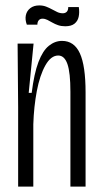

<svg xmlns="http://www.w3.org/2000/svg" viewBox="-20 -689 378 709"><path d="M47 0V-293L45 -528H104L86 -346H97Q106 -418 122 -460Q138 -502 160.5 -520Q183 -538 209 -538Q254 -538 275 -492Q296 -446 296 -348V0H240V-350Q240 -421 229 -452.5Q218 -484 195 -484Q168 -484 147.5 -447.5Q127 -411 116 -353Q105 -295 103 -230V0ZM221 -592Q206 -592 194.5 -596Q183 -600 173.5 -605.5Q164 -611 155 -615.5Q146 -620 137 -620Q128 -620 123 -614Q118 -608 118 -598H79Q72 -617 75.5 -633Q79 -649 92 -659Q105 -669 125 -669Q139 -669 150.5 -664.5Q162 -660 172 -654.5Q182 -649 191.5 -644.5Q201 -640 212 -640Q221 -640 226.5 -645.5Q232 -651 232 -663H271Q274 -643 270.5 -627Q267 -611 255 -601.5Q243 -592 221 -592Z"/></svg>

Font: Bricolage Grotesque 72pt Condensed ExtraLight
Style: Regular
Weight: 250
Width: 3
Designer: Mathieu Triay
Foundry: Atelier Triay
Version: Version 1.001;gftools[0.9.33.dev8+g029e19f]